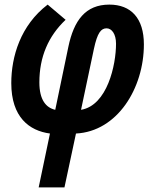

<svg xmlns="http://www.w3.org/2000/svg" viewBox="-20 -574 663 834"><path d="M148 240H260L310 6C490 -3 605 -191 605 -381C605 -495 549 -554 455 -554C351 -554 301 -485 277 -371L220 -97C180 -106 151 -140 151 -216C151 -327 190 -417 265 -488L187 -554C69 -464 29 -328 29 -213C29 -65 107 -6 197 6ZM332 -97 388 -362C403 -432 419 -451 443 -451C465 -451 484 -427 484 -384C484 -292 446 -116 332 -97Z"/></svg>

Font: Noto Sans ExtraCondensed
Style: Bold Italic
Weight: 700
Width: 2
Italic angle: -12°
Designer: Monotype Design Team
Foundry: Monotype Imaging Inc.
Version: Version 2.013